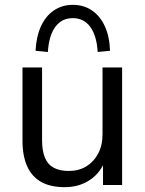

<svg xmlns="http://www.w3.org/2000/svg" viewBox="-20 -765 601 794"><path d="M248 9Q189 9 150.5 -12.5Q112 -34 92.5 -77Q73 -120 73 -184V-486H154V-185Q154 -142 165.5 -113.5Q177 -85 202 -71.5Q227 -58 264 -58Q306 -58 337 -77Q368 -96 386 -130Q404 -164 404 -210V-486H485V0H406V-112H419Q399 -53 353.5 -22Q308 9 248 9ZM178 -550 127 -555Q130 -614 149.5 -656.5Q169 -699 203 -722Q237 -745 281 -745Q326 -745 360 -722Q394 -699 413.5 -656.5Q433 -614 435 -555L384 -550Q380 -617 353.5 -653.5Q327 -690 281 -690Q235 -690 208.5 -653.5Q182 -617 178 -550Z"/></svg>

Font: NunitoSans1
Style: Book
Weight: 400
Designer: Vernon Adams
Foundry: Vernon Adams
Version: Version 3.101;gftools[0.9.27]